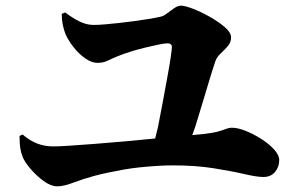

<svg xmlns="http://www.w3.org/2000/svg" viewBox="-20 -707 1040 678"><path d="M547 -648Q557 -650 569.5 -659.5Q582 -669 595 -678Q608 -687 619 -687Q633 -687 661.5 -676Q690 -665 721 -647.5Q752 -630 774 -611Q796 -592 796 -575Q796 -557 784 -543.5Q772 -530 759 -518Q746 -506 741 -492Q734 -472 722.5 -434.5Q711 -397 697.5 -351.5Q684 -306 670 -261Q664 -244 659 -230Q684 -232 702 -234Q734 -238 751.5 -243Q769 -248 779 -252Q789 -256 798 -256Q820 -256 848.5 -244.5Q877 -233 904 -215.5Q931 -198 948.5 -178.5Q966 -159 966 -142Q966 -117 951 -99.5Q936 -82 910 -82Q887 -82 842 -92.5Q797 -103 733.5 -113Q670 -123 591 -123Q562 -123 532 -121Q502 -119 473 -116Q444 -113 416 -108Q388 -103 362 -97.5Q336 -92 313 -86Q273 -75 239 -62Q205 -49 182 -49Q160 -49 134.5 -67.5Q109 -86 88 -110.5Q67 -135 60 -153Q54 -168 51.5 -184.5Q49 -201 49 -227L60 -232Q84 -211 110.5 -200.5Q137 -190 168 -190Q187 -190 225.5 -192.5Q264 -195 315.5 -199Q367 -203 423 -208Q477 -213 528 -218Q533 -237 538 -259Q547 -304 555.5 -350.5Q564 -397 571.5 -437.5Q579 -478 583 -506Q587 -534 587 -541Q587 -554 571 -554Q561 -554 539.5 -549.5Q518 -545 491 -538.5Q464 -532 439 -524Q414 -516 397 -509Q375 -500 359.5 -492.5Q344 -485 324 -485Q304 -485 281.5 -500.5Q259 -516 240.5 -539.5Q222 -563 212 -585Q205 -602 201.5 -620.5Q198 -639 198 -658L210 -663Q229 -649 246 -639Q263 -629 279 -624Q295 -619 311 -619Q328 -619 351.5 -621Q375 -623 401.5 -626Q428 -629 454.5 -632.5Q481 -636 505 -640Q529 -644 547 -648Z"/></svg>

Font: Early Summer Mincho Heavy
Style: Regular
Weight: 900
Designer: GuiWonder
Version: Version 1.002